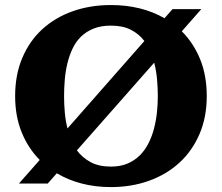

<svg xmlns="http://www.w3.org/2000/svg" viewBox="-20 -740 894 774"><path d="M252 -222.2 562 -574.7Q540.5 -603 507.8 -619.9Q475.1 -636.7 427.2 -636.7Q387.2 -636.7 357.4 -624.8Q327.6 -612.8 306.6 -592.3Q285.6 -571.8 272.5 -543.9Q259.3 -516.1 251.7 -484.6Q244.1 -453.1 241.2 -419.2Q238.3 -385.3 238.3 -352.5Q238.3 -320.3 241.2 -287.1Q244.1 -253.9 252 -222.2ZM601.6 -487.3 290 -133.8Q312 -104.5 345.2 -86.4Q378.4 -68.4 427.2 -68.4Q465.8 -68.4 494.6 -80.8Q523.4 -93.3 544.4 -114.5Q565.4 -135.7 579.3 -163.8Q593.3 -191.9 601.3 -223.4Q609.4 -254.9 612.8 -288.1Q616.2 -321.3 616.2 -352.5Q616.2 -386.2 613 -420.7Q609.9 -455.1 601.6 -487.3ZM791.5 -703.1 712.9 -613.8Q760.3 -566.4 786.9 -501Q813.5 -435.5 813.5 -352.5Q813.5 -267.6 784.2 -199.5Q754.9 -131.3 703.1 -84Q651.4 -36.6 580.6 -11.2Q509.8 14.2 427.2 14.2Q364.7 14.2 309.8 0Q254.9 -14.2 209 -41.5L172.4 0H56.2L140.1 -95.2Q93.3 -142.6 67.1 -207.3Q41 -272 41 -352.5Q41 -439 70.1 -507.1Q99.1 -575.2 150.6 -622.3Q202.1 -669.4 272.9 -694.6Q343.8 -719.7 427.2 -719.7Q488.8 -719.7 543 -706.3Q597.2 -692.9 643.1 -666.5L675.3 -703.1Z"/></svg>

Font: Aclonica
Style: Regular
Weight: 400
Version: Version 1.001